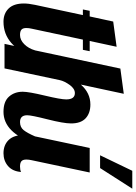

<svg xmlns="http://www.w3.org/2000/svg" viewBox="137 -936 796 1127"><g transform="rotate(90 535.5 -372.0)"><path d="M98 -638 246 -658 212 -500H272L264 -460H204L140 -160Q136 -143 136 -128Q136 -108 145.5 -99.5Q155 -91 177 -91Q206 -91 231 -116Q256 -141 267 -179H309Q244 6 99 6Q51 6 21.5 -24Q-8 -54 -8 -114Q-8 -141 0 -179L60 -460H27L35 -500H68Z M555 -362Q555 -413 518 -413Q492 -413 470 -382.5Q448 -352 442 -325L373 0H229L374 -680L522 -700L468 -448Q517 -504 585 -504Q636 -504 666 -476Q696 -448 696 -391Q696 -347 672 -252.5Q648 -158 648 -133Q648 -91 688 -91Q718 -91 735 -112Q752 -133 772 -179H814Q751 6 628 6Q567 6 538.5 -26.5Q510 -59 510 -107Q510 -142 532.5 -236Q555 -330 555 -362Z M840 -500H984L912 -160Q908 -143 908 -128Q908 -108 917.5 -99.5Q927 -91 949 -91Q969 -91 981 -97Q977 -47 946 -20.5Q915 6 871 6Q823 6 793.5 -24Q764 -54 764 -114Q764 -141 772 -179ZM883 -561 974 -750H1079L958 -561Z"/></g></svg>

Font: Lobster 1.4
Style: Regular
Weight: 400
Designer: Pablo Impallari
Foundry: Pablo Impallari. www.impallari.com
Version: Version 1.4